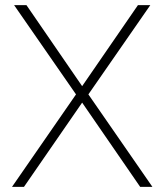

<svg xmlns="http://www.w3.org/2000/svg" viewBox="-20 -731 643 751"><path d="M83.5 -710.9 301.3 -394 519.5 -710.9H567.9L325.7 -361.8L576.2 0H528.3L301.3 -329.6L73.7 0H26.9L277.3 -361.8L35.2 -710.9Z"/></svg>

Font: Roboto ExtraLight
Style: Regular
Weight: 250
Designer: Christian Robertson
Foundry: Google
Version: Version 3.009; 2024